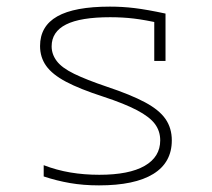

<svg xmlns="http://www.w3.org/2000/svg" viewBox="-20 -550 640 580"><path d="M279 10Q232 10 191.5 3Q151 -4 112 -17V-51Q151 -36 192.5 -29Q234 -22 280 -22Q370 -22 417 -49Q464 -76 464 -126Q464 -154 448 -175.5Q432 -197 394 -217Q356 -237 292 -258Q221 -281 179.5 -303Q138 -325 119.5 -351Q101 -377 101 -411Q101 -471 153 -500.5Q205 -530 312 -530Q350 -530 387 -525.5Q424 -521 480 -509V-366H446V-505L467 -479Q418 -490 384 -494Q350 -498 313 -498Q223 -498 179.5 -476Q136 -454 136 -410Q136 -386 151.5 -365.5Q167 -345 204 -327Q241 -309 303 -288Q375 -264 418 -241Q461 -218 480 -190.5Q499 -163 499 -126Q499 -59 443 -24.5Q387 10 279 10Z"/></svg>

Font: M PLUS Code Latin Expanded ExtraLight
Style: Regular
Weight: 250
Width: 7
Designer: Coji Morishita
Foundry: UNDERFOREST DESIGN
Version: Version 1.002; ttfautohint (v1.8.3)